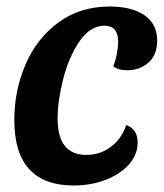

<svg xmlns="http://www.w3.org/2000/svg" viewBox="-20 -550 503 590"><path d="M463 -425Q463 -381 436 -357.5Q409 -334 371 -334Q342 -334 328 -347Q335 -363 339 -384.5Q343 -406 343 -422Q343 -471 301 -471Q257 -471 224 -422.5Q191 -374 174 -306.5Q157 -239 157 -186Q157 -74 245 -74Q288 -74 321 -99Q354 -124 368 -166Q403 -153 403 -112Q403 -75 376.5 -45Q350 -15 305 2.5Q260 20 206 20Q116 20 70 -30Q24 -80 24 -181Q24 -272 58.5 -352Q93 -432 159.5 -481Q226 -530 317 -530Q384 -530 423.5 -503.5Q463 -477 463 -425Z"/></svg>

Font: Sansita Medium Italic
Style: Regular
Weight: 500
Italic angle: -11°
Designer: Pablo Cosgaya
Foundry: Omnibus-Type
Version: Version 1.006